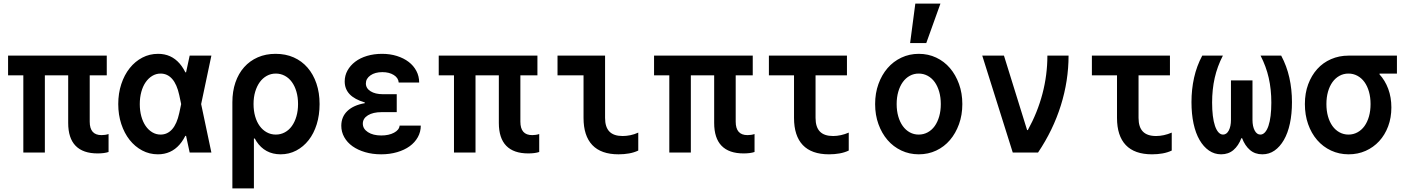

<svg xmlns="http://www.w3.org/2000/svg" viewBox="-20 -850 7840 1070"><path d="M110 0H230V-430H360V-165Q360 -80 401.3 -37.5Q442.6 5 524 5Q542.4 5 557.7 3Q573 1 585 -3V-103Q576 -100 565.9 -98.5Q555.8 -97 546 -97Q512.6 -97 496.3 -115.8Q480 -134.5 480 -172V-430H575V-540H25V-430H110Z M997 -305V-235L979 -320Q966 -380 939.6 -410Q913.1 -440 875 -440Q849.9 -440 828.4 -427Q807 -414 791.5 -391.5Q776 -369 767.5 -337.8Q759 -306.6 759 -269.8Q759 -233 767.5 -202Q776 -171 791.5 -148.3Q807 -125.7 828.5 -112.8Q849.9 -100 875 -100Q913.1 -100 939.6 -130Q966 -160 979 -220ZM1051 -210Q1028 -98 980.5 -44Q933 10 860 10Q812.5 10 772.3 -11.5Q732 -33 702.4 -70.3Q672.8 -107.7 655.9 -159Q639 -210.3 639 -270Q639 -330 656 -381.5Q673 -433 703 -470.5Q733 -508 773.3 -529Q813.5 -550 861 -550Q934 -550 981 -496Q1028 -442 1051 -330L1063 -270ZM1003 -447H1017L1037 -540H1158L1101 -270L1158 0H1037L1017 -93H1003L1022 -270Z M1362 -270Q1362 -203 1374 -150.5Q1386 -98 1409 -62.5Q1432 -27 1466 -8.5Q1500 10 1544 10Q1591 10 1631 -11Q1671 -32 1700 -69Q1729 -106 1745 -157.3Q1761 -208.6 1761 -270Q1761 -333 1743.5 -384.5Q1726 -436 1694 -473Q1662 -510 1617 -530Q1572 -550 1515.9 -550Q1461 -550 1416.5 -530.5Q1372 -511 1340.5 -475.5Q1309 -440 1292 -390.5Q1275 -341 1275 -280V200H1395V-78H1403ZM1393 -270.3Q1393 -308 1402.2 -338.9Q1411.5 -369.9 1427.7 -392.3Q1443.9 -414.6 1466.8 -427.3Q1489.7 -440 1517 -440Q1544.2 -440 1567.3 -427.6Q1590.3 -415.3 1606.6 -392.8Q1622.9 -370.4 1631.9 -339.3Q1641 -308.2 1641 -270Q1641 -233 1631.9 -201.6Q1622.9 -170.3 1606.6 -147.6Q1590.3 -124.9 1567.3 -112.5Q1544.2 -100 1517 -100Q1489.6 -100 1466.6 -112.7Q1443.6 -125.3 1427.3 -147.7Q1411 -170 1402 -201.3Q1393 -232.6 1393 -270.3Z M2202 -390H2316Q2316 -425 2300.5 -454.5Q2285 -484 2257.5 -505Q2230 -526 2192 -538Q2154 -550 2109 -550Q2064 -550 2025.5 -538.5Q1987 -527 1959.5 -506Q1932 -485 1916.5 -457Q1901 -429 1901 -396Q1901 -354 1928.5 -325Q1956 -296 2013 -279V-275Q1950 -264 1916 -231.5Q1882 -199 1882 -149Q1882 -115 1898.5 -85.5Q1915 -56 1944.5 -35Q1974 -14 2015 -2Q2056 10 2104 10Q2152 10 2193 -2Q2234 -14 2263 -35Q2292 -56 2308.5 -85.5Q2325 -115 2325 -150H2207Q2205 -126 2176 -110.5Q2147 -95 2105 -95Q2059 -95 2030.5 -113.5Q2002 -132 2002 -161Q2002 -190 2030.5 -207.5Q2059 -225 2106 -225H2191V-325H2114Q2071 -325 2045 -341.5Q2019 -358 2019 -385Q2019 -412 2044.5 -430Q2070 -448 2111 -448Q2149 -448 2174.5 -432Q2200 -416 2202 -390Z M2510 0H2630V-430H2760V-165Q2760 -80 2801.3 -37.5Q2842.6 5 2924 5Q2942.4 5 2957.7 3Q2973 1 2985 -3V-103Q2976 -100 2965.9 -98.5Q2955.8 -97 2946 -97Q2912.6 -97 2896.3 -115.8Q2880 -134.5 2880 -172V-430H2975V-540H2425V-430H2510Z M3352 -193Q3352 -142 3376 -117Q3400 -92 3450 -92Q3471 -92 3493 -96.5Q3515 -101 3537 -111V-11Q3514 0 3486 5Q3458 10 3427 10Q3330 10 3281 -41.5Q3232 -93 3232 -193V-430H3087V-540H3352Z M3710 0H3830V-430H3960V-165Q3960 -80 4001.3 -37.5Q4042.6 5 4124 5Q4142.4 5 4157.7 3Q4173 1 4185 -3V-103Q4176 -100 4165.9 -98.5Q4155.8 -97 4146 -97Q4112.6 -97 4096.3 -115.8Q4080 -134.5 4080 -172V-430H4175V-540H3625V-430H3710Z M4525 -193.1V-430H4700V-540H4265V-430H4405V-193Q4405 -93 4454 -41.5Q4503 10 4600 10Q4631 10 4659 5Q4687 0 4710 -11V-111Q4688 -101.5 4666 -96.8Q4644 -92 4623 -92Q4573.1 -92 4549.1 -117Q4525 -142 4525 -193.1Z M5100.4 10Q5153 10 5197.5 -11Q5242 -32 5274 -69.5Q5306 -107 5324.5 -158.2Q5343 -209.4 5343 -270Q5343 -330.6 5324.5 -381.8Q5306 -433 5274 -470.5Q5242 -508 5197.4 -529Q5152.9 -550 5100.4 -550Q5048 -550 5003.2 -528.8Q4958.3 -507.6 4926.2 -470.3Q4894 -433 4875.5 -381.8Q4857 -330.6 4857 -270Q4857 -209.4 4875.5 -158.2Q4894 -107 4926.1 -69.7Q4958.2 -32.4 5003 -11.2Q5047.7 10 5100.4 10ZM5099.6 -100Q5072.9 -100 5050.2 -112.4Q5027.5 -124.8 5011.2 -147.4Q4995 -170 4986 -201.2Q4977 -232.4 4977 -270Q4977 -307.6 4986 -338.8Q4995 -370 5011.2 -392.6Q5027.5 -415.2 5050.2 -427.6Q5072.9 -440 5099.6 -440Q5127 -440 5150 -427.5Q5173 -415 5189.1 -392.5Q5205.1 -369.9 5214.1 -338.7Q5223 -307.6 5223 -270Q5223 -232.4 5214.1 -201.3Q5205.1 -170.1 5189.1 -147.5Q5173 -125 5150 -112.5Q5127 -100 5099.6 -100ZM5221 -830H5081L5052 -610H5142Z M5624 0H5765Q5849 -125 5892 -262.5Q5935 -400 5935 -540H5817Q5817 -432 5789.5 -327.5Q5762 -223 5708 -125H5704L5575 -540H5454Z M6325 -193.1V-430H6500V-540H6065V-430H6205V-193Q6205 -93 6254 -41.5Q6303 10 6400 10Q6431 10 6459 5Q6487 0 6510 -11V-111Q6488 -101.5 6466 -96.8Q6444 -92 6423 -92Q6373.1 -92 6349.1 -117Q6325 -142 6325 -193.1Z M7015 10Q7053 10 7083 -11Q7113 -32 7135 -70Q7157 -108 7168.5 -161.5Q7180 -215 7180 -281Q7180 -352 7165.5 -417Q7151 -482 7120 -540H7005Q7036 -480 7050.5 -416Q7065 -352 7065 -278Q7065 -238 7061 -205Q7057 -172 7049 -148.5Q7041 -125 7029.5 -112.5Q7018 -100 7004 -100Q6984 -100 6972 -123Q6960 -146 6960 -182V-402H6840V-182Q6840 -146 6828 -123Q6816 -100 6796 -100Q6782 -100 6770.5 -112.5Q6759 -125 6751 -148.5Q6743 -172 6739 -205Q6735 -238 6735 -278Q6735 -352 6749.5 -416Q6764 -480 6795 -540H6680Q6649 -482 6634.5 -417Q6620 -352 6620 -281Q6620 -215 6631.5 -161.5Q6643 -108 6665 -70Q6687 -32 6717.5 -11Q6748 10 6785 10Q6826 10 6854 -14Q6882 -38 6898 -80H6902Q6918 -38 6946 -14Q6974 10 7015 10Z M7495 -100Q7468 -100 7445 -112.5Q7422 -125 7405.8 -147.5Q7389.6 -170.1 7380.8 -201.3Q7372 -232.4 7372 -270Q7372 -307.6 7380.8 -338.7Q7389.6 -369.9 7405.8 -392.5Q7422 -415 7444.8 -427.5Q7467.5 -440 7495 -440Q7522 -440 7545 -427.5Q7568 -415 7584.2 -392.5Q7600.4 -369.9 7609.2 -338.7Q7618 -307.6 7618 -270Q7618 -232.4 7609.2 -201.3Q7600.4 -170.1 7584.2 -147.5Q7568 -125 7545 -112.5Q7522 -100 7495 -100ZM7495.7 10Q7547.3 10 7590.6 -9.3Q7634 -28.6 7666 -63.3Q7698 -98 7716 -145.9Q7734 -193.9 7734 -251Q7734 -307.4 7716.5 -354.8Q7698.9 -402.1 7667 -436.6Q7635 -471 7591.5 -490.5Q7548 -510 7495 -510L7668 -426V-440H7765V-540H7494.9Q7443 -540 7398 -520.5Q7353 -501 7320.9 -465.3Q7288.8 -429.7 7270.4 -380.3Q7252 -331 7252 -270.2Q7252 -209.4 7270 -158.2Q7288 -107 7320.4 -69.5Q7352.8 -32.1 7397.9 -11Q7443 10 7495.7 10Z"/></svg>

Font: CommitMonoV142 ExtLt
Style: Regular
Weight: 200
Monospace: yes
Designer: Eigil Nikolajsen
Foundry: Eigil Nikolajsen
Version: Version 1.142